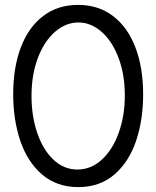

<svg xmlns="http://www.w3.org/2000/svg" viewBox="-20 -755 640 786"><path d="M34 -369.5Q34 -479 65.5 -561.5Q97 -644 156.8 -689.5Q216.5 -735 299.5 -735Q382.5 -735 442.5 -689.5Q502.5 -644 534.2 -561.2Q566 -478.5 566 -368.5Q566 -263.5 536.8 -177.5Q507.5 -91.5 447.8 -40.2Q388 11 300.5 11Q212.5 11 152.5 -40.5Q92.5 -92 63.2 -178.2Q34 -264.5 34 -369.5ZM491 -364.5Q491 -450 465.2 -518.2Q439.5 -586.5 395.8 -624.8Q352 -663 301 -663Q249.5 -663 205.5 -625Q161.5 -587 135.2 -518.2Q109 -449.5 109 -362Q109 -280.5 132.2 -211.5Q155.5 -142.5 198.2 -101.8Q241 -61 297 -61Q353 -61 397.2 -101.8Q441.5 -142.5 466.2 -212Q491 -281.5 491 -364.5Z"/></svg>

Font: JuliaMono Light
Style: Regular
Weight: 300
Monospace: yes
Designer: cormullion
Foundry: corm
Version: Version 0.054; ttfautohint (v1.8.4)